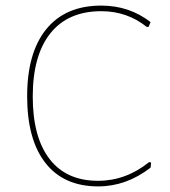

<svg xmlns="http://www.w3.org/2000/svg" viewBox="-20 -661 608 686"><path d="M342 -641Q442 -641 518 -582L511 -565H504Q434 -621 342 -621Q223 -621 160 -542Q97 -463 97 -316Q97 -171 157 -93Q217 -15 330 -15Q430 -15 513 -82L520 -80L518 -62Q431 5 331 5Q208 5 142.5 -78.5Q77 -162 77 -317Q77 -473 145.5 -557Q214 -641 342 -641Z"/></svg>

Font: Alegreya Sans SC Thin
Style: Regular
Weight: 100
Designer: Juan Pablo del Peral
Foundry: Huerta Tipografica
Version: Version 2.007